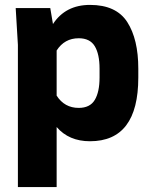

<svg xmlns="http://www.w3.org/2000/svg" viewBox="-20 -563 614 783"><path d="M211 200H53V-380L44 -530H185L196 -465Q247 -543 347 -543Q454 -543 499 -473Q544 -403 544 -283V-247Q544 13 347 13Q261 13 211 -45ZM301 -123Q347 -123 366.5 -155.5Q386 -188 386 -247V-283Q386 -342 366.5 -374.5Q347 -407 301 -407Q243 -407 211 -357V-173Q243 -123 301 -123Z"/></svg>

Font: Tanohe Sans
Style: Bold
Weight: 700
Designer: Village Type and Design LLC & Cristiano Sobral
Foundry: Cooper Hewitt Smithsonian Design Museum
Version: Version 1.00;September 29, 2021;FontCreator 13.0.0.2655 64-b